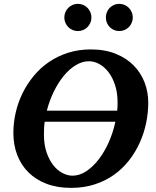

<svg xmlns="http://www.w3.org/2000/svg" viewBox="-20 -938 792 975"><path d="M207 -319.8Q204.6 -304.2 203.9 -287.8Q203.1 -271.5 203.1 -254.9Q203.1 -203.1 216.6 -164.1Q230 -125 251 -98.6Q272 -72.3 297.6 -59.1Q323.2 -45.9 348.1 -45.9Q384.3 -45.9 418.7 -68.8Q453.1 -91.8 482.2 -129.9Q511.2 -168 533 -217.3Q554.7 -266.6 565.9 -319.8ZM577.1 -417Q577.1 -467.3 564.2 -506.3Q551.3 -545.4 530.5 -572.3Q509.8 -599.1 483.9 -613Q458 -627 432.1 -627Q397.5 -627 364.5 -606.9Q331.5 -586.9 303.5 -552.5Q275.4 -518.1 253.2 -472.7Q231 -427.2 217.8 -376H575.2Q576.2 -386.7 576.7 -396.5Q577.1 -406.2 577.1 -417ZM732.9 -417Q732.9 -365.7 722.2 -313.7Q711.4 -261.7 689.7 -213.6Q668 -165.5 635.3 -123.5Q602.5 -81.5 559.1 -50.5Q515.6 -19.5 460.9 -1.7Q406.2 16.1 340.8 16.1Q271 16.1 216.6 -4.6Q162.1 -25.4 124.5 -62.7Q86.9 -100.1 67.4 -151.1Q47.9 -202.1 47.9 -263.2Q47.9 -314.9 59.8 -366.7Q71.8 -418.5 95 -465.6Q118.2 -512.7 151.9 -553.2Q185.5 -593.8 229.2 -623.5Q272.9 -653.3 326.2 -670.2Q379.4 -687 440.9 -687Q513.2 -687 567.9 -664.8Q622.6 -642.6 659.2 -605.2Q695.8 -567.9 714.4 -519Q732.9 -470.2 732.9 -417ZM444.3 -849.1Q444.3 -835 439 -822.5Q433.6 -810.1 424.3 -800.5Q415 -791 402.3 -785.6Q389.6 -780.3 375.5 -780.3Q361.3 -780.3 348.6 -785.6Q335.9 -791 326.7 -800.5Q317.4 -810.1 312 -822.5Q306.6 -835 306.6 -849.1Q306.6 -863.3 312 -876Q317.4 -888.7 326.7 -898.2Q335.9 -907.7 348.6 -913.1Q361.3 -918.5 375.5 -918.5Q389.6 -918.5 402.3 -913.1Q415 -907.7 424.3 -898.2Q433.6 -888.7 439 -876Q444.3 -863.3 444.3 -849.1ZM654.3 -849.1Q654.3 -835 648.9 -822.5Q643.6 -810.1 634.3 -800.5Q625 -791 612.3 -785.6Q599.6 -780.3 585.4 -780.3Q571.3 -780.3 558.8 -785.6Q546.4 -791 537.1 -800.5Q527.8 -810.1 522.7 -822.5Q517.6 -835 517.6 -849.1Q517.6 -863.3 522.7 -876Q527.8 -888.7 537.1 -898.2Q546.4 -907.7 558.8 -913.1Q571.3 -918.5 585.4 -918.5Q599.6 -918.5 612.3 -913.1Q625 -907.7 634.3 -898.2Q643.6 -888.7 648.9 -876Q654.3 -863.3 654.3 -849.1Z"/></svg>

Font: Charis SIL CyrE
Style: Bold Italic
Weight: 700
Italic angle: -11°
Foundry: SIL International
Version: Version 5.000